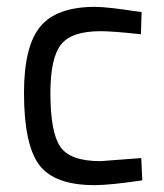

<svg xmlns="http://www.w3.org/2000/svg" viewBox="-20 -530 477 560"><path d="M257 -510Q277 -510 311 -506Q345 -502 369 -498L393 -495L391 -430Q311 -439 273 -439Q188 -439 157.5 -399.5Q127 -360 127 -259Q127 -145 155.5 -102.5Q184 -60 273 -60L392 -69L395 -4Q301 10 256 10Q138 10 94 -49.5Q50 -109 50 -259Q50 -395 97.5 -452.5Q145 -510 257 -510Z"/></svg>

Font: TypoPRO Titillium Text
Style: 400 wt
Weight: 400
Designer: Accademia di Belle Arti di Urbino and others
Foundry: Accademia di Belle Arti di Urbino and others.
Version: Version 25.000